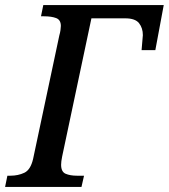

<svg xmlns="http://www.w3.org/2000/svg" viewBox="-40 -734 663 754"><path d="M-20 0 -11 -44H1Q31 -44 55.5 -55.5Q80 -67 90 -110L193 -595Q196 -605 197.5 -615.5Q199 -626 199 -632Q199 -656 180.5 -663Q162 -670 133 -670H121L130 -714H603L570 -537H516Q517 -553 519 -572.5Q521 -592 521 -596Q521 -624 506 -643Q491 -662 452 -662H319L204 -119Q200 -99 200 -87Q200 -59 218 -51.5Q236 -44 262 -44H290L280 0Z"/></svg>

Font: Noto Serif SemiCondensed Medium
Style: Italic
Weight: 500
Width: 4
Italic angle: -12°
Designer: Monotype Design Team
Foundry: Monotype Imaging Inc.
Version: Version 2.013